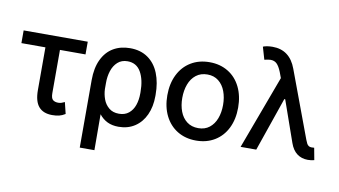

<svg xmlns="http://www.w3.org/2000/svg" viewBox="-86 -921 2336 1322"><g transform="rotate(10 1082.0 -260.0)"><path d="M461.9 -441.4H283.2V-139.6Q283.2 -103.5 297.1 -92.3Q311 -81.1 334 -81.1Q346.2 -81.1 356.7 -84.5Q367.2 -87.9 378.9 -93.8L398.4 -13.7Q376.5 0 355.7 4.9Q335 9.8 307.6 9.8Q245.1 9.8 213.4 -27.1Q181.6 -64 181.6 -142.6V-441.4H13.7V-530.3H461.9Z M757.8 -537.1Q831.5 -537.1 882.8 -501Q934.1 -464.8 959.7 -400.6Q985.4 -336.4 985.4 -252V-242.2Q985.4 -168 959.2 -110.8Q933.1 -53.7 884.8 -22Q836.4 9.8 771.5 9.8Q726.6 9.8 693.4 -6.3Q660.2 -22.5 635.7 -53.7L636.7 197.3H534.2V-274.4Q534.2 -359.9 562.5 -418.9Q590.8 -478 641.1 -507.6Q691.4 -537.1 757.8 -537.1ZM634.8 -230Q636.2 -193.4 648.7 -159.2Q661.1 -125 688.5 -102.1Q715.8 -79.1 758.8 -79.1Q800.3 -79.1 827.4 -101.3Q854.5 -123.5 867.2 -160.2Q879.9 -196.8 879.9 -242.2V-252Q879.9 -338.9 849.1 -392.1Q818.4 -445.3 755.9 -445.3Q714.4 -445.3 687 -420.7Q659.7 -396 647 -356.4Q634.3 -316.9 634.8 -271.5Z M1065.4 -262.7Q1065.4 -344.7 1096.2 -406.7Q1127 -468.8 1183.1 -502.9Q1239.3 -537.1 1313.5 -537.1Q1387.2 -537.1 1443.4 -502.9Q1499.5 -468.8 1530 -406.5Q1560.5 -344.2 1560.5 -262.7Q1560.5 -181.2 1530 -119.4Q1499.5 -57.6 1443.4 -23.4Q1387.2 10.7 1313.5 10.7Q1239.3 10.7 1183.1 -23.4Q1127 -57.6 1096.2 -119.4Q1065.4 -181.2 1065.4 -262.7ZM1455.1 -262.7Q1455.1 -314.9 1439.2 -357.7Q1423.3 -400.4 1391.4 -425.8Q1359.4 -451.2 1313.5 -451.2Q1266.6 -451.2 1234.1 -425.8Q1201.7 -400.4 1185.8 -357.7Q1169.9 -314.9 1169.9 -262.7Q1169.9 -210.4 1185.8 -168.2Q1201.7 -126 1234.1 -101.1Q1266.6 -76.2 1313.5 -76.2Q1359.9 -76.2 1391.6 -101.1Q1423.3 -126 1439.2 -168.2Q1455.1 -210.4 1455.1 -262.7Z M1970.7 -87.9 1869.6 -376H1863.3L1733.4 0H1624L1814.9 -514.2L1799.8 -554.7Q1784.2 -593.3 1767.3 -609.6Q1750.5 -626 1723.6 -626Q1710 -626 1680.7 -619.1L1655.3 -706.1Q1666 -710.9 1683.8 -713.9Q1701.7 -716.8 1721.7 -716.8Q1842.3 -716.8 1887.7 -592.8L2061.5 -126Q2067.9 -109.9 2072.5 -101.1Q2077.1 -92.3 2085.2 -86.7Q2093.3 -81.1 2105.5 -81.1L2124 -82L2139.6 2Q2119.1 7.8 2094.7 7.8Q2050.8 7.8 2019 -16.1Q1987.3 -40 1970.7 -87.9Z"/></g></svg>

Font: WEMIX Pretendard Medium
Style: Regular
Weight: 500
Designer: Base glyphs from Inter by Rasmus Andersson; Hangeul glyphs from Noto Sans CJK(Source Han Sans) by Jang Soo-young and Kan
Foundry: Kil Hyung-jin
Version: Version 1.000